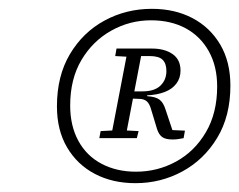

<svg xmlns="http://www.w3.org/2000/svg" viewBox="-20 -732 542 435"><path d="M205 -419 208 -435 246 -437H255L294 -435L290 -419ZM231 -419 270 -622H303L264 -419ZM277 -603 241 -605 244 -622H282L280 -605ZM288 -343Q337 -343 379 -366Q421 -389 446.5 -432.5Q472 -476 472 -536Q472 -582 453 -616Q434 -650 400.5 -668Q367 -686 322 -686Q274 -686 232 -662.5Q190 -639 164.5 -596Q139 -553 139 -493Q139 -447 157.5 -413Q176 -379 210 -361Q244 -343 288 -343ZM287 -317Q235 -317 195 -338Q155 -359 132 -398Q109 -437 109 -491Q109 -560 138.5 -609.5Q168 -659 217 -685.5Q266 -712 324 -712Q376 -712 416 -691Q456 -670 479 -631Q502 -592 502 -538Q502 -469 472 -419.5Q442 -370 393 -343.5Q344 -317 287 -317ZM371 -416Q355 -416 347.5 -421.5Q340 -427 336 -439L323 -482Q319 -497 312.5 -502.5Q306 -508 295 -508L270 -509L271 -525H303Q330 -525 343.5 -538Q357 -551 357 -571Q357 -588 348.5 -596.5Q340 -605 319 -605H288L290 -622H324Q353 -622 371 -609.5Q389 -597 389 -572Q389 -555 379.5 -542.5Q370 -530 353 -523.5Q336 -517 313 -516L314 -514Q332 -513 341 -506.5Q350 -500 355 -484L375 -424L355 -438L399 -436L396 -419Q390 -418 384.5 -417Q379 -416 371 -416Z"/></svg>

Font: Source Serif 4 Light
Style: Italic
Weight: 300
Italic angle: -12°
Designer: Frank Grießhammer
Foundry: Adobe Systems Incorporated
Version: Version 4.004;hotconv 1.0.116;makeotfexe 2.5.65601